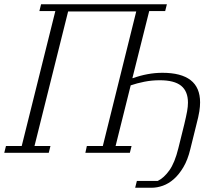

<svg xmlns="http://www.w3.org/2000/svg" viewBox="-34 -718 1019 902"><path d="M-6 -32H68L226 -666H151L159 -698H750L742 -666H667L588 -351H591Q624 -363 659 -369.5Q694 -376 729 -376Q817 -376 861.5 -341.5Q906 -307 906 -237Q906 -218 902.5 -195Q899 -172 888 -130L860 -17Q848 33 827.5 67.5Q807 102 782.5 123.5Q758 145 731 154.5Q704 164 679 164H601L609 132H707Q736 118 761.5 82.5Q787 47 804 -22L832 -135Q841 -173 845 -195Q849 -217 849 -236Q849 -289 817 -315Q785 -341 717 -341Q679 -341 644 -334Q609 -327 580 -317L509 -32H584L576 0H367L374 -32H449L606 -664H286L128 -32H203L195 0H-14Z"/></svg>

Font: IBM Plex Serif Light
Style: Italic
Weight: 300
Italic angle: -14°
Designer: Mike Abbink, Paul van der Laan, Pieter van Rosmalen
Foundry: Bold Monday
Version: Version 3.001